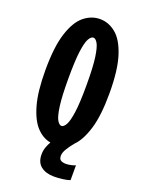

<svg xmlns="http://www.w3.org/2000/svg" viewBox="-163 -782 775 1032"><g transform="rotate(20 225.0 -266.0)"><path d="M371.5 77V162Q355.5 168 330 171.2Q304.5 174.5 280.5 174.5Q234.5 174.5 206 152.5Q177.5 130.5 177.5 85Q177.5 63.5 184.2 44.2Q191 25 200.5 9Q156.5 1.5 120.8 -36.2Q85 -74 63.5 -149.8Q42 -225.5 42 -348Q42 -481 67.2 -559.5Q92.5 -638 134.2 -672Q176 -706 225.5 -706Q274.5 -706 316.2 -672Q358 -638 383.2 -559.5Q408.5 -481 408.5 -348Q408.5 -221 385.2 -144.2Q362 -67.5 324.5 -30Q307.5 -10 292.5 13.8Q277.5 37.5 277.5 56Q277.5 76.5 289.5 82.5Q301.5 88.5 318 88.5Q330 88.5 346.2 85Q362.5 81.5 371.5 77ZM225.5 -95Q238 -95 250 -115.8Q262 -136.5 269.8 -191Q277.5 -245.5 277.5 -348Q277.5 -450 269.8 -504.5Q262 -559 250 -579.5Q238 -600 225.5 -600Q212.5 -600 200.5 -579.5Q188.5 -559 181 -504.5Q173.5 -450 173.5 -348Q173.5 -245.5 181 -191Q188.5 -136.5 200.5 -115.8Q212.5 -95 225.5 -95Z"/></g></svg>

Font: Trispace Condensed SemiBold
Style: Regular
Weight: 600
Width: 3
Designer: Tyler Finck
Foundry: Etcetera Type Company
Version: Version 1.210; ttfautohint (v1.8.3)